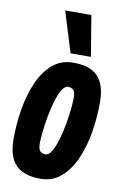

<svg xmlns="http://www.w3.org/2000/svg" viewBox="-90 -841 576 902"><g transform="rotate(10 198.5 -389.5)"><path d="M168 10Q87 10 49.5 -30Q12 -70 12 -153Q12 -222 23.5 -293Q35 -364 60.5 -423Q86 -482 127 -518Q168 -554 227 -554Q308 -554 345 -514.5Q382 -475 382 -391Q382 -321 370.5 -250.5Q359 -180 333.5 -121Q308 -62 267 -26Q226 10 168 10ZM172 -107Q188 -107 201.5 -130Q215 -153 225.5 -188.5Q236 -224 243 -263.5Q250 -303 253.5 -338Q257 -373 257 -392Q257 -419 247.5 -428.5Q238 -438 222 -438Q206 -438 192.5 -415Q179 -392 168.5 -356Q158 -320 151 -280.5Q144 -241 140.5 -207Q137 -173 137 -154Q137 -126 146.5 -116.5Q156 -107 172 -107ZM206 -595 146 -789H271L303 -595Z"/></g></svg>

Font: Georama Condensed
Style: Bold Italic
Weight: 700
Width: 3
Italic angle: -9°
Designer: Jean-Baptiste Levee
Foundry: Production Type
Version: Version 1.000